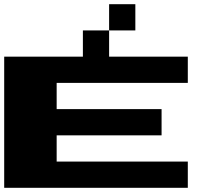

<svg xmlns="http://www.w3.org/2000/svg" viewBox="-20 -1020 1040 915"><path d="M625 -875H500V-1000H625ZM875 -750V-625H250V-500H750V-375H250V-250H875V-125H0V-750H375V-875H500V-750Z"/></svg>

Font: Press Start 2P
Style: Regular
Weight: 400
Designer: CodeMan38
Foundry: CodeMan38
Version: Version 3.000